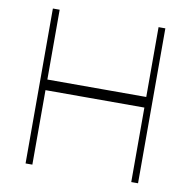

<svg xmlns="http://www.w3.org/2000/svg" viewBox="-81 -810 886 891"><g transform="rotate(10 362.0 -365.0)"><path d="M122 -351V-401H602V-351ZM97 0V-730H129V0ZM595 0V-730H627V0Z"/></g></svg>

Font: Savate ExtraLight
Style: Regular
Weight: 200
Designer: Max Esnée
Foundry: Plomb Type
Version: Version 2.000